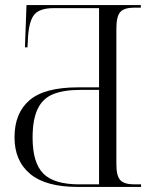

<svg xmlns="http://www.w3.org/2000/svg" viewBox="-20 -734 617 754"><path d="M284 0Q160 0 98.5 -51Q37 -102 37 -195Q37 -290 96 -340.5Q155 -391 287 -391H369V-702H190Q137 -702 115.5 -677.5Q94 -653 90 -587L88 -548H78L84 -714H533V-704H508Q468 -704 452.5 -687Q437 -670 437 -622V-89Q437 -43 452.5 -26.5Q468 -10 507 -10H534V0ZM291 -10H369V-381H296Q231 -381 189.5 -364.5Q148 -348 128 -306.5Q108 -265 108 -193Q108 -95 150 -52.5Q192 -10 291 -10Z"/></svg>

Font: Noto Serif Display Light
Style: Regular
Weight: 300
Designer: Monotype Design Team
Foundry: Monotype Imaging Inc.
Version: Version 2.009